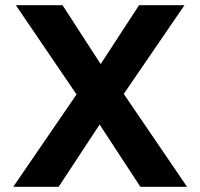

<svg xmlns="http://www.w3.org/2000/svg" viewBox="-20 -720 772 740"><path d="M31 0 275 -356 41 -700H221L368 -473L516 -700H691L457 -358L701 0H521L364 -240L206 0Z"/></svg>

Font: Quicksand
Style: Bold
Weight: 700
Version: Version 3.000